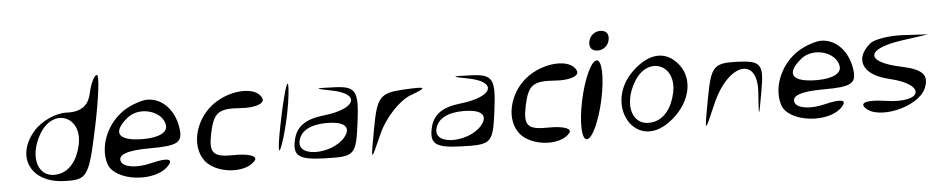

<svg xmlns="http://www.w3.org/2000/svg" viewBox="-48 -1322 8512 1744"><g transform="rotate(-5 4208.0 -449.5)"><path d="M251 -476C63 -257 179 -13 476 -1C693 8 708 -13 804 -463C858 -719 885 -935 861 -935C837 -935 801 -860 782 -772C759 -663 686 -612 563 -618C458 -623 324 -562 251 -476ZM306 -450C440 -675 696 -574 642 -318C612 -177 538 -87 438 -68C252 -33 180 -238 306 -450Z M886 -124C937 44 1316 86 1439 -62C1486 -118 1429 -130 1280 -93C1149 -61 1031 -78 1010 -132C986 -196 1079 -229 1282 -229C1538 -229 1586 -256 1567 -388C1543 -556 1433 -671 1297 -671C1249 -671 1158 -640 1097 -604C928 -503 835 -292 886 -124ZM1107 -525C1222 -618 1431 -556 1447 -424C1455 -359 1372 -318 1231 -318C1002 -318 952 -399 1107 -525Z M1770 -71C1868 53 2133 74 2222 -35C2254 -74 2173 -103 2041 -101C1846 -97 1812 -138 1850 -318C1889 -502 1935 -536 2135 -521C2265 -511 2359 -543 2341 -591C2296 -712 2035 -697 1875 -565C1715 -433 1666 -203 1770 -71Z M2497 -406C2441 -141 2434 -31 2481 -163C2528 -295 2575 -517 2584 -649C2593 -781 2553 -671 2497 -406Z M2601 -185C2571 -46 2625 -7 2853 0C3134 9 3144 0 3184 -309C3219 -583 3194 -627 3006 -635C2814 -643 2809 -640 2973 -608C3236 -557 3181 -422 2883 -389C2711 -370 2627 -309 2601 -185ZM2643 -176C2663 -268 2754 -318 2904 -318C3045 -318 3108 -274 3070 -203C2978 -35 2608 -12 2643 -176Z M3328 -234C3271 75 3270 76 3381 -176C3443 -317 3580 -464 3685 -503C3846 -562 3836 -571 3631 -560C3409 -548 3380 -516 3328 -234Z M3849 -185C3819 -46 3873 -7 4101 0C4382 9 4392 0 4432 -309C4467 -583 4442 -627 4254 -635C4062 -643 4057 -640 4221 -608C4484 -557 4429 -422 4131 -389C3959 -370 3875 -309 3849 -185ZM3891 -176C3911 -268 4002 -318 4152 -318C4293 -318 4356 -274 4318 -203C4226 -35 3856 -12 3891 -176Z M4638 -71C4736 53 5001 74 5090 -35C5122 -74 5041 -103 4909 -101C4714 -97 4680 -138 4718 -318C4757 -502 4803 -536 5003 -521C5133 -511 5227 -543 5209 -591C5164 -712 4903 -697 4743 -565C4583 -433 4534 -203 4638 -71Z M5232 -318C5191 -124 5196 35 5245 35C5294 35 5367 -124 5408 -318C5449 -512 5444 -671 5395 -671C5346 -671 5273 -512 5232 -318ZM5344 -847C5333 -794 5360 -759 5413 -759C5466 -759 5509 -794 5520 -847C5531 -900 5504 -935 5451 -935C5398 -935 5355 -900 5344 -847Z M5718 -547C5424 -265 5672 179 5996 -50C6194 -190 6257 -417 6140 -565C6031 -704 5874 -697 5718 -547ZM5726 -450C5860 -675 6116 -574 6062 -318C6032 -177 5958 -87 5858 -68C5672 -33 5600 -238 5726 -450Z M6372 -238C6313 80 6313 80 6427 -185C6579 -538 6855 -586 6833 -256C6816 -9 6817 -9 6864 -274C6905 -503 6879 -539 6671 -547C6451 -555 6426 -529 6372 -238Z M7029 -124C7080 44 7459 86 7582 -62C7629 -118 7572 -130 7423 -93C7292 -61 7174 -78 7153 -132C7129 -196 7222 -229 7425 -229C7681 -229 7729 -256 7710 -388C7686 -556 7576 -671 7440 -671C7392 -671 7301 -640 7240 -604C7071 -503 6978 -292 7029 -124ZM7250 -525C7365 -618 7574 -556 7590 -424C7598 -359 7515 -318 7374 -318C7145 -318 7095 -399 7250 -525Z M7886 -609C7727 -478 7791 -326 8027 -272C8363 -195 8318 -24 7976 -76C7822 -99 7744 -83 7782 -35C7884 95 8272 9 8342 -159C8391 -277 8339 -332 8145 -373C7824 -441 7836 -561 8168 -609L8415 -644L8188 -657C8065 -664 7926 -642 7886 -609Z"/></g></svg>

Font: Venom Sans
Style: Obl
Weight: 400
Version: Version 1.001